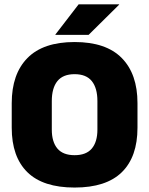

<svg xmlns="http://www.w3.org/2000/svg" viewBox="-20 -847 687 884"><path d="M323.5 16.5Q178 16.5 106 -54.2Q34 -125 34 -259V-372Q34 -506.5 106.5 -580Q179 -653.5 323.5 -653.5Q468 -653.5 540.5 -580Q613 -506.5 613 -372V-259Q613 -125 541 -54.2Q469 16.5 323.5 16.5ZM323.5 -132.5Q377 -132.5 402.8 -163.2Q428.5 -194 428.5 -250V-381.5Q428.5 -441.5 402.8 -473.5Q377 -505.5 323.5 -505.5Q270 -505.5 244.2 -473.5Q218.5 -441.5 218.5 -381.5V-250Q218.5 -194 244.2 -163.2Q270 -132.5 323.5 -132.5ZM342 -827H528.5V-825.5L388 -686.5H235V-688Z"/></svg>

Font: Anek Odia ExtraBold
Style: Regular
Weight: 800
Designer: Yesha Goshar & Mahesh Sahu (Odia), Yesha Goshar (Latin)
Foundry: Ek Type
Version: Version 1.003